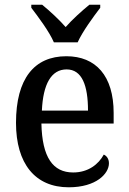

<svg xmlns="http://www.w3.org/2000/svg" viewBox="-20 -786 547 816"><path d="M209 -606H310C330 -651 377 -715 406 -753V-766H360C328 -740 287 -703 259 -671C231 -703 191 -740 159 -766H113V-753C142 -715 190 -651 209 -606ZM272 10C389 10 443 -48 443 -92C443 -111 433 -124 421 -129C399 -88 355 -53 291 -53C205 -53 159 -117 156 -261H463V-306C463 -464 387 -547 262 -547C126 -547 48 -452 48 -264C48 -91 129 10 272 10ZM354 -316H158C163 -429 198 -491 263 -491C329 -491 354 -422 354 -316Z"/></svg>

Font: Noto Serif Armenian SemiCondensed Medium
Style: Regular
Weight: 500
Width: 4
Designer: Monotype Design Team
Foundry: Monotype Imaging Inc.
Version: Version 2.008